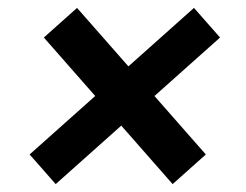

<svg xmlns="http://www.w3.org/2000/svg" viewBox="-20 -537 622 486"><path d="M91 -442 175 -517 501 -146 417 -71ZM537 -442 121 -71 55 -146 471 -517Z"/></svg>

Font: Inclusive Sans
Style: Italic
Weight: 400
Italic angle: -7°
Designer: Olivia King
Foundry: Olivia King
Version: Version 2.004